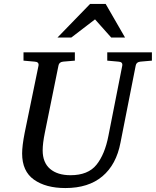

<svg xmlns="http://www.w3.org/2000/svg" viewBox="-20 -936 789 972"><path d="M749 -629 691 -624Q670 -622 667 -604L590 -214Q569 -103 498.5 -43.5Q428 16 311 16Q212 16 152 -26.5Q92 -69 92 -159Q92 -198 105 -264L175 -604Q178 -623 155 -624L99 -629V-671H359V-629L300 -624Q279 -622 276 -604L207 -264Q196 -210 196 -175Q196 -113 233.5 -81Q271 -49 337 -49Q426 -49 468.5 -102Q511 -155 529 -249L599 -604Q602 -623 579 -624L523 -629V-671H749ZM613 -746H543L461 -838L341 -746H271L436 -916H515Z"/></svg>

Font: Veleka
Style: Italic
Weight: 400
Italic angle: -12°
Designer: Stefan Peev, Context Ltd, 2016; SIL International, 1997-2014.
Foundry: Stefan Peev, Context Ltd, 2016
Version: Version 1.000